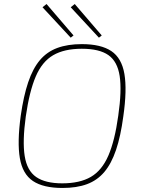

<svg xmlns="http://www.w3.org/2000/svg" viewBox="-20 -921 700 953"><path d="M386 -702Q481 -702 532.5 -667.5Q584 -633 597.5 -554Q611 -475 592 -343Q579 -245 556 -177Q533 -109 498 -67.5Q463 -26 412 -7Q361 12 290 12Q195 12 143.5 -22.5Q92 -57 78.5 -136Q65 -215 83 -347Q97 -445 120 -513Q143 -581 178 -622.5Q213 -664 264.5 -683Q316 -702 386 -702ZM386 -679Q299 -679 244 -647Q189 -615 157.5 -541.5Q126 -468 108 -343Q91 -220 102.5 -147Q114 -74 159.5 -42.5Q205 -11 289 -11Q376 -11 431 -43Q486 -75 518 -149Q550 -223 567 -347Q585 -471 574 -543.5Q563 -616 518 -647.5Q473 -679 386 -679ZM351 -901 485 -745 471 -734 331 -885ZM211 -901 345 -745 331 -734 191 -885Z"/></svg>

Font: Exo 2 Thin
Style: Italic
Weight: 250
Italic angle: -8°
Designer: Natanael Gama
Foundry: Natanael Gama
Version: Version 2.010